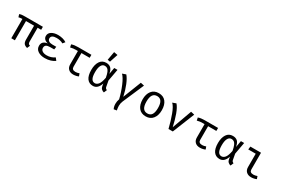

<svg xmlns="http://www.w3.org/2000/svg" viewBox="120 -2267 5761 3938"><g transform="rotate(30 3000.0 -298.0)"><path d="M474 -456V-136Q474 -97 485 -80.5Q496 -64 524 -58L494 11Q437 -3 413.5 -34.5Q390 -66 390 -127V-456H199V0H114V-456Q80 -455 65.5 -453Q51 -451 26 -445L6 -509Q30 -520 59 -523.5Q88 -527 136 -527H558V-456Z M901 -241Q834 -241 804 -220.5Q774 -200 774 -155Q774 -110 812 -84Q850 -58 916 -58Q1020 -58 1101 -116L1146 -59Q1105 -28 1044 -8.5Q983 11 910 11Q810 11 746.5 -32Q683 -75 683 -152Q683 -210 716.5 -241.5Q750 -273 815 -282Q761 -294 732.5 -324Q704 -354 704 -397Q704 -464 764.5 -501Q825 -538 916 -538Q970 -538 1024 -524.5Q1078 -511 1116 -484L1074 -432Q1009 -470 919 -470Q857 -470 824 -450Q791 -430 791 -389Q791 -352 822 -330.5Q853 -309 907 -309H1001L991 -241Z M1708 -16Q1689 -5 1653.5 3Q1618 11 1583 11Q1512 11 1470 -29Q1428 -69 1428 -140V-456H1383Q1345 -456 1319 -452.5Q1293 -449 1253 -439L1239 -505Q1273 -517 1310 -522Q1347 -527 1395 -527H1707V-456H1512V-130Q1512 -59 1598 -59Q1639 -59 1686 -77Z M2221 -373 2248 -527H2325L2274 -246L2299 -110Q2303 -90 2312.5 -78.5Q2322 -67 2344 -58L2314 13Q2280 7 2254 -18Q2228 -43 2222 -83L2213 -139Q2163 11 2050 11Q1958 11 1908.5 -57Q1859 -125 1859 -259Q1859 -385 1909.5 -461.5Q1960 -538 2055 -538Q2125 -538 2165 -500.5Q2205 -463 2221 -373ZM1949 -259Q1949 -155 1976 -106Q2003 -57 2057 -57Q2102 -57 2139 -101.5Q2176 -146 2199 -267Q2185 -346 2166 -390Q2147 -434 2121.5 -452Q2096 -470 2061 -470Q2007 -470 1978 -415.5Q1949 -361 1949 -259ZM2172 -791 2107 -596 2047 -606 2083 -808Z M2957 -519 2740 -17Q2717 38 2717 96Q2717 134 2729 201L2661 212Q2635 160 2635 95Q2635 36 2656 -20Q2621 -169 2561 -310.5Q2501 -452 2443 -507L2528 -537Q2580 -477 2627 -362.5Q2674 -248 2704 -108L2872 -538Z M3527 -264Q3527 -140 3467.5 -64.5Q3408 11 3300 11Q3191 11 3132 -62.5Q3073 -136 3073 -263Q3073 -388 3132.5 -463Q3192 -538 3301 -538Q3410 -538 3468.5 -464.5Q3527 -391 3527 -264ZM3164 -263Q3164 -159 3197.5 -108.5Q3231 -58 3300 -58Q3369 -58 3402.5 -108.5Q3436 -159 3436 -264Q3436 -368 3402.5 -418.5Q3369 -469 3301 -469Q3232 -469 3198 -418Q3164 -367 3164 -263Z M3632 -506 3716 -537Q3771 -474 3815.5 -352Q3860 -230 3894 -74L4062 -538L4147 -518L3939 0H3837Q3797 -167 3743 -311Q3689 -455 3632 -506Z M4708 -16Q4689 -5 4653.5 3Q4618 11 4583 11Q4512 11 4470 -29Q4428 -69 4428 -140V-456H4383Q4345 -456 4319 -452.5Q4293 -449 4253 -439L4239 -505Q4273 -517 4310 -522Q4347 -527 4395 -527H4707V-456H4512V-130Q4512 -59 4598 -59Q4639 -59 4686 -77Z M5221 -373 5248 -527H5325L5274 -246L5299 -110Q5303 -90 5312.5 -78.5Q5322 -67 5344 -58L5314 13Q5280 7 5254 -18Q5228 -43 5222 -83L5213 -139Q5163 11 5050 11Q4958 11 4908.5 -57Q4859 -125 4859 -259Q4859 -385 4909.5 -461.5Q4960 -538 5055 -538Q5125 -538 5165 -500.5Q5205 -463 5221 -373ZM4949 -259Q4949 -155 4976 -106Q5003 -57 5057 -57Q5102 -57 5139 -101.5Q5176 -146 5199 -267Q5185 -346 5166 -390Q5147 -434 5121.5 -452Q5096 -470 5061 -470Q5007 -470 4978 -415.5Q4949 -361 4949 -259Z M5463 -455 5472 -527H5724V-130Q5724 -59 5811 -59Q5853 -59 5900 -77L5922 -16Q5903 -5 5867.5 3Q5832 11 5797 11Q5725 11 5682.5 -29Q5640 -69 5640 -140V-455Z"/></g></svg>

Font: FiraDG Mono
Style: Regular
Weight: 400
Designer: Carrois Corporate & Edenspiekermann AG
Foundry: Carrois Corporate GbR & Edenspiekermann AG
Version: Version 3.206